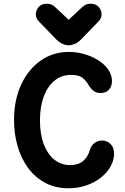

<svg xmlns="http://www.w3.org/2000/svg" viewBox="-20 -993 671 1028"><path d="M347.2 15Q275.8 15 221.2 -14.4Q166.8 -43.8 129.8 -94.6Q92.8 -145.5 74 -211.4Q55.2 -277.2 55.2 -350.2Q55.2 -457 92.9 -539Q130.5 -621 197 -668Q263.5 -715 349.2 -715Q391.2 -715 431.6 -703.2Q472 -691.5 505.4 -670.6Q538.8 -649.8 558.8 -621.6Q578.8 -593.5 579.5 -560Q580 -532.8 564.2 -513.9Q548.5 -495 518.8 -495Q495 -495 480.8 -506.8Q466.5 -518.5 457 -532.8Q445.8 -554.8 425.2 -573.4Q404.8 -592 360.8 -592Q309 -592 271.8 -561.2Q234.5 -530.5 214.2 -476Q194 -421.5 194 -348Q194 -274.2 214.4 -220.8Q234.8 -167.2 271.1 -138.1Q307.5 -109 356.8 -109Q398 -109 423.9 -130Q449.8 -151 462 -191.8Q468.5 -214 485.9 -227.4Q503.2 -240.8 526 -240.8Q552.8 -240.8 571.9 -222Q591 -203.2 590.8 -168.8Q590.2 -134 571.6 -101Q553 -68 520 -42Q487 -16 442.9 -0.5Q398.8 15 347.2 15ZM231 -973.2Q242.5 -973.2 254.1 -969Q265.8 -964.8 275 -955.2L394.5 -843.2H301L420.5 -955.2Q430.5 -964.8 441.8 -969Q453 -973.2 464.5 -973.2Q494.5 -973.2 509.1 -955.2Q523.8 -937.2 523.8 -916Q523.8 -904.8 519.2 -895.1Q514.8 -885.5 506.8 -877.5L412.2 -780Q398 -765.5 380.5 -758Q363 -750.5 347.8 -750.5Q332.5 -750.5 315.4 -758Q298.2 -765.5 283.2 -780L188.8 -877.5Q181 -885.5 176.4 -895.1Q171.8 -904.8 171.8 -916Q171.8 -937.2 186.8 -955.2Q201.8 -973.2 231 -973.2Z"/></svg>

Font: National Park
Style: Regular
Weight: 400
Designer: Andrea Herstowski, Ben Hoepner
Version: Version 1.009